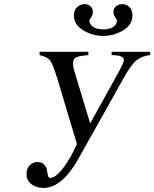

<svg xmlns="http://www.w3.org/2000/svg" viewBox="-20 -907 756 941"><path d="M629 -831Q629 -786 584 -758.5Q539 -731 486 -731Q434 -731 388 -758.5Q342 -786 342 -831Q342 -859 359 -873Q376 -887 395 -887Q411 -887 423 -876.5Q435 -866 435 -849Q435 -832 426.5 -822Q418 -812 418 -806Q418 -789 435.5 -776Q453 -763 486 -763Q519 -763 536 -775.5Q553 -788 553 -806Q553 -812 544.5 -822.5Q536 -833 536 -850Q536 -866 549 -876.5Q562 -887 579 -887Q598 -887 613.5 -873Q629 -859 629 -831ZM716 -653V-637Q676 -633 649.5 -612Q623 -591 587 -526L366 -132Q285 14 193 14Q159 14 134.5 -4Q110 -22 110 -52Q110 -83 126.5 -98Q143 -113 163 -113Q184 -113 196 -101Q208 -89 210 -74Q212 -59 215 -47Q218 -35 225 -35Q253 -35 290 -84Q327 -133 357 -201L273 -482Q243 -584 229 -606Q215 -628 174 -637V-653H413V-637L387 -634Q360 -631 349 -623Q338 -615 338 -596Q338 -581 343 -563L422 -302L567 -564Q587 -602 587 -612Q587 -637 527 -637V-653Z"/></svg>

Font: STIX
Style: Italic
Weight: 400
Italic angle: -16.33°
Designer: MicroPress Inc., with final additions and corrections provided by Coen Hoffman, Elsevier (retired)
Version: Version 1.1.1